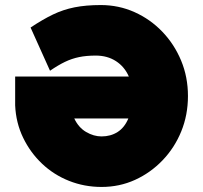

<svg xmlns="http://www.w3.org/2000/svg" viewBox="-20 -730 804 760"><path d="M382 10Q314 10 253.5 -14Q193 -38 146.5 -82Q100 -126 71.5 -185Q43 -244 40 -313V-427H490Q473 -466 439 -488Q405 -510 359 -510Q322 -510 293 -504Q264 -498 237 -485Q210 -472 178 -450L101 -621Q149 -653 189.5 -672.5Q230 -692 275 -701Q320 -710 379 -710Q450 -710 512.5 -682Q575 -654 622.5 -604.5Q670 -555 697 -490Q724 -425 724 -350Q724 -275 697.5 -210Q671 -145 623.5 -95.5Q576 -46 514.5 -18Q453 10 382 10ZM382 -190Q418 -190 445.5 -207.5Q473 -225 488 -261H274Q291 -225 321 -207.5Q351 -190 382 -190Z"/></svg>

Font: Lexend Black
Style: Regular
Weight: 900
Designer: Bonnie Shaver-Troup, Thomas Jockin
Foundry: Lexend
Version: Version 1.007; ttfautohint (v1.8.3)